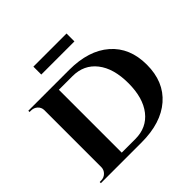

<svg xmlns="http://www.w3.org/2000/svg" viewBox="-188 -943 1124 1124"><g transform="rotate(-45 374.0 -381.0)"><path d="M236.3 -696.3V-761.7H510.7V-696.3ZM32.7 -600.1H370.6Q531.7 -600.1 623 -520.5Q714.4 -440.9 714.4 -299.8Q714.4 -158.7 623 -79.3Q531.7 0 370.6 0H33.2V-9.8H45.4Q68.4 -9.8 84.7 -25.6Q101.1 -41.5 101.6 -64V-538.1Q100.6 -560.5 84.2 -575.2Q67.9 -589.8 44.4 -589.8H32.7ZM246.1 -560.5V-40H358.9Q453.1 -40 507.3 -109.1Q561.5 -178.2 561.5 -299.8Q561.5 -421.9 507.3 -491.2Q453.1 -560.5 358.9 -560.5Z"/></g></svg>

Font: Cinzel Bold
Style: Regular
Weight: 700
Designer: Natanael Gama
Version: Version 1.001;PS 001.001;hotconv 1.0.56;makeotf.lib2.0.21325